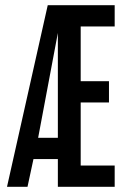

<svg xmlns="http://www.w3.org/2000/svg" viewBox="-20 -720 482 740"><path d="M7 0H86L109 -107H203V0H422V-82H291V-325H400V-407H291V-618H422V-700H164ZM203 -593V-189H127Z"/></svg>

Font: Queering
Style: Regular
Weight: 400
Designer: Adam Naccarato
Foundry: adamnac
Version: Version 2.000;hotconv 1.0.109;makeotfexe 2.5.65596